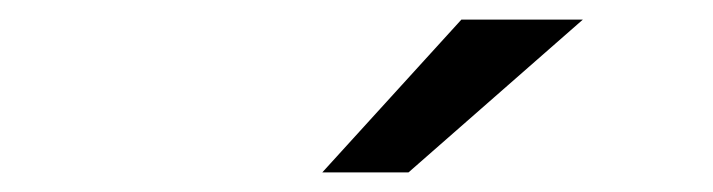

<svg xmlns="http://www.w3.org/2000/svg" viewBox="-20 -941 728 196"><path d="M309 -765 451 -921H575L397 -765Z"/></svg>

Font: Undotted
Style: Regular
Weight: 400
Designer: Delve Withrington, Dave Bailey, Thomas Jockin
Foundry: Delve Fonts LLC
Version: Version 4.000